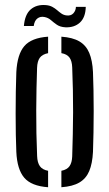

<svg xmlns="http://www.w3.org/2000/svg" viewBox="-20 -756 445 782"><path d="M46.5 -137.3Q45.1 -167.1 44.4 -207.9Q43.7 -248.6 43.7 -293.7Q43.7 -338.8 44.4 -382.7Q45.1 -426.6 46.5 -462.5Q50.3 -534.7 79.1 -568.3Q107.9 -601.9 175.9 -606.6V-539.5Q152.2 -534.7 142 -520.6Q131.9 -506.4 131 -479.8Q129.6 -440.6 128.7 -396.8Q127.8 -353 127.6 -306.6Q127.4 -260.3 128.3 -213.3Q129.3 -166.3 131.2 -120.4Q132.1 -93.8 142.4 -79.2Q152.7 -64.7 175.9 -60.4V6.6Q107.7 1.8 78.7 -32.2Q49.7 -66.3 46.5 -137.3ZM230 6.6V-60.4Q253.5 -65.1 263.3 -79.4Q273.2 -93.8 274.1 -119.2Q275.6 -164.5 276.5 -209.2Q277.5 -253.9 277.7 -298.8Q277.9 -343.7 276.9 -389.1Q276 -434.6 274.1 -481.4Q273.2 -507.5 263.1 -521.5Q253.1 -535.4 230 -539.6V-606.6Q276 -603.4 303.3 -587.4Q330.6 -571.3 343.5 -540.6Q356.4 -509.8 358.7 -462.5Q360.1 -429.6 360.8 -388.5Q361.6 -347.5 361.6 -303.5Q361.6 -259.4 360.8 -216.7Q360.1 -174 358.7 -137.3Q356.3 -89.8 343.4 -59.2Q330.5 -28.6 303.2 -12.6Q275.9 3.4 230 6.6ZM289.2 -728.1H329.3Q328.3 -685 305.5 -664.1Q282.6 -643.2 246.4 -644.8Q225.1 -646 211.7 -655.2Q198.4 -664.4 187.3 -674.2Q176.1 -684 160.8 -686.8Q144.3 -690 132.3 -680.8Q120.3 -671.7 117.4 -650.2H77.3Q81.3 -697.4 105.3 -717.9Q129.3 -738.4 166.8 -735.2Q181.9 -734 192.8 -728.2Q203.6 -722.4 212.3 -714.9Q220.9 -707.3 229.8 -701.1Q238.6 -694.9 249.8 -693.3Q268.3 -690.6 278.5 -701.5Q288.7 -712.4 289.2 -728.1Z"/></svg>

Font: Big Shoulders Stencil Text SC Thin
Style: Regular
Weight: 100
Designer: Patric King
Foundry: XO Type Co
Version: Version 2.001